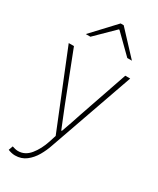

<svg xmlns="http://www.w3.org/2000/svg" viewBox="-234 -790 893 1082"><g transform="rotate(30 212.0 -249.0)"><path d="M66 222Q54 222 41.5 219Q29 216 20 212L30 184Q38 187 48.5 189.5Q59 192 68 192Q113 192 145 153Q177 114 196 56L210 12L12 -478H46L168 -164Q180 -134 194.5 -98Q209 -62 222 -30H226Q238 -62 250 -98Q262 -134 272 -164L380 -478H412L220 68Q208 105 187.5 140.5Q167 176 137 199Q107 222 66 222ZM70 -570 210 -720H230L370 -570H340L222 -686H218L100 -570Z"/></g></svg>

Font: Source Sans 3
Style: Regular
Weight: 200
Designer: Paul D. Hunt
Foundry: Adobe
Version: Version 3.046;hotconv 1.0.118;makeotfexe 2.5.65603